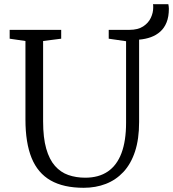

<svg xmlns="http://www.w3.org/2000/svg" viewBox="-20 -885 823 913"><path d="M378 8Q282 8 220.8 -27Q159.5 -62 130.2 -134Q101 -206 101 -316.5V-690L26 -701V-743H271V-701L185 -690V-308Q185 -230 199.8 -178.2Q214.5 -126.5 241.5 -96Q268.5 -65.5 305 -52.8Q341.5 -40 385.5 -40Q449.5 -40 492.8 -69.5Q536 -99 557.8 -157.2Q579.5 -215.5 579.5 -301V-689L497 -701V-743H594.5Q636 -743 661 -759.5Q686 -776 697.2 -800.2Q708.5 -824.5 708.5 -848Q708.5 -853.5 708.5 -857.8Q708.5 -862 707.5 -865H780.5Q781.5 -860 782.2 -854.5Q783 -849 783 -843.5Q783 -805.5 772.2 -778.8Q761.5 -752 742.2 -734.8Q723 -717.5 697.2 -708.2Q671.5 -699 641.5 -696.5V-305Q641.5 -223.5 622 -164.5Q602.5 -105.5 566.8 -67.2Q531 -29 483 -10.5Q435 8 378 8Z"/></svg>

Font: Merriweather 24pt Light
Style: Regular
Weight: 300
Designer: Eben Sorkin
Foundry: Eben Sorkin
Version: Version 2.100